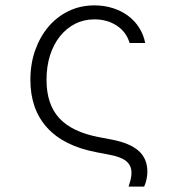

<svg xmlns="http://www.w3.org/2000/svg" viewBox="-20 -570 640 714"><path d="M93 -273Q93 -333 111 -383.5Q129 -434 160.5 -471Q192 -508 235.5 -529Q279 -550 331 -550Q367 -550 399 -540Q431 -530 456 -511.5Q481 -493 497.5 -467Q514 -441 520 -410H462Q450 -451 414.5 -474.5Q379 -498 331 -498Q292 -498 259.5 -481.5Q227 -465 203 -435Q179 -405 166 -364Q153 -323 153 -273Q153 -182 200.5 -130.5Q248 -79 348 -60L395 -51Q463 -38 495.5 -9Q528 20 528 68Q528 82 525 96.5Q522 111 516 124H458Q463 109 466 96.5Q469 84 469 73Q469 45 449 29Q429 13 385 5L338 -4Q217 -27 155 -95.5Q93 -164 93 -273Z"/></svg>

Font: CommitMonoV143 ExtLt
Style: Regular
Weight: 200
Monospace: yes
Designer: Eigil Nikolajsen
Foundry: Eigil Nikolajsen
Version: Version 1.143